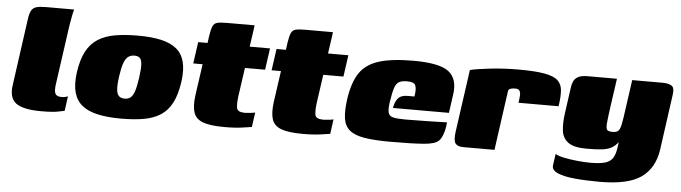

<svg xmlns="http://www.w3.org/2000/svg" viewBox="-42 -667 3336 940"><g transform="rotate(5 1625.5 -197.0)"><path d="M171 5Q83 5 47.5 -21Q12 -47 22 -112L67 -436Q71 -466 79 -480.5Q87 -495 103.5 -500Q120 -505 151 -505H289Q287 -500 282 -476Q277 -452 273 -426L232 -134Q227 -100 234 -86.5Q241 -73 265 -73Q276 -73 285 -75.5Q294 -78 296 -79L286 -7Q278 -6 254 -0.5Q230 5 171 5Z M564 7Q498 7 450 -3.5Q402 -14 372.5 -37.5Q343 -61 332 -101Q321 -141 329 -199Q338 -263 359.5 -303.5Q381 -344 416 -366Q451 -388 499.5 -396.5Q548 -405 612 -405Q678 -405 725 -394.5Q772 -384 801 -360.5Q830 -337 840.5 -297.5Q851 -258 843 -199Q834 -135 813 -94.5Q792 -54 758 -32Q724 -10 676 -1.5Q628 7 564 7ZM573 -92Q591 -92 602.5 -101.5Q614 -111 621.5 -134Q629 -157 635 -199Q641 -241 640 -264.5Q639 -288 630 -297Q621 -306 603 -306Q586 -306 573 -297Q560 -288 551.5 -264.5Q543 -241 537 -199Q531 -157 533 -134Q535 -111 545 -101.5Q555 -92 573 -92Z M1072 4Q1003 4 967 -9Q931 -22 920.5 -53Q910 -84 917 -138L939 -293H893L908 -399H954L959 -435Q964 -467 970.5 -482Q977 -497 992.5 -501Q1008 -505 1040 -505H1176Q1175 -499 1174.5 -493.5Q1174 -488 1173 -482L1161 -399H1261L1246 -293H1147L1127 -153Q1122 -113 1126 -93.5Q1130 -74 1167 -74Q1175 -74 1192 -76Q1209 -78 1216 -80L1206 -8Q1198 -7 1161.5 -1.5Q1125 4 1072 4Z M1457 4Q1388 4 1352 -9Q1316 -22 1305.5 -53Q1295 -84 1302 -138L1324 -293H1278L1293 -399H1339L1344 -435Q1349 -467 1355.5 -482Q1362 -497 1377.5 -501Q1393 -505 1425 -505H1561Q1560 -499 1559.5 -493.5Q1559 -488 1558 -482L1546 -399H1646L1631 -293H1532L1512 -153Q1507 -113 1511 -93.5Q1515 -74 1552 -74Q1560 -74 1577 -76Q1594 -78 1601 -80L1591 -8Q1583 -7 1546.5 -1.5Q1510 4 1457 4Z M1887 5Q1809 5 1760.5 -3Q1712 -11 1687 -31.5Q1662 -52 1656.5 -89Q1651 -126 1659 -185Q1671 -267 1702 -313.5Q1733 -360 1796 -380Q1859 -400 1967 -400Q2094 -400 2139.5 -365Q2185 -330 2174 -253L2161 -161H1886Q1890 -189 1904.5 -207.5Q1919 -226 1952 -226H1986L1988 -242Q1991 -268 1984 -282.5Q1977 -297 1944 -297Q1918 -297 1904 -289Q1890 -281 1882.5 -258Q1875 -235 1868 -189Q1863 -154 1867 -137Q1871 -120 1890.5 -115Q1910 -110 1950 -110Q1966 -110 1998 -110.5Q2030 -111 2065 -111.5Q2100 -112 2126 -113Q2152 -114 2156 -114L2153 -91Q2151 -74 2143.5 -53.5Q2136 -33 2125 -22Q2108 -4 2051.5 0.5Q1995 5 1887 5Z M2399 0H2245Q2217 0 2206.5 -14.5Q2196 -29 2202 -73L2245 -379Q2278 -387 2344 -394.5Q2410 -402 2483 -402Q2565 -402 2611 -393.5Q2657 -385 2676.5 -366.5Q2696 -348 2698 -317Q2700 -286 2693 -240H2496L2498 -254Q2502 -279 2499 -290.5Q2496 -302 2489.5 -305Q2483 -308 2474 -308Q2462 -308 2452 -305Q2442 -302 2440 -294Z M2926 111Q2859 111 2804.5 106Q2750 101 2719 87.5Q2688 74 2691 51L2699 -6Q2714 3 2744 9Q2774 15 2809 18.5Q2844 22 2872 22Q2920 22 2945.5 14Q2971 6 2982.5 -13Q2994 -32 2998 -63L3002 -91Q2987 -71 2968 -61Q2949 -51 2920.5 -48Q2892 -45 2846 -45Q2785 -45 2757 -65.5Q2729 -86 2724.5 -123Q2720 -160 2727 -209L2745 -338Q2747 -353 2753 -367Q2759 -381 2775 -390Q2791 -399 2823 -399H2966Q2962 -373 2960 -357Q2958 -341 2956 -329Q2954 -317 2952 -301Q2950 -285 2946 -259Q2938 -202 2936 -176.5Q2934 -151 2941 -144.5Q2948 -138 2967 -138Q2986 -138 2994.5 -145.5Q3003 -153 3008.5 -178Q3014 -203 3021 -257L3041 -399H3189Q3219 -399 3234.5 -389.5Q3250 -380 3245 -346L3207 -73Q3194 19 3130 65Q3066 111 2926 111Z"/></g></svg>

Font: Genos Black
Style: Italic
Weight: 900
Italic angle: -8°
Version: Version 1.010